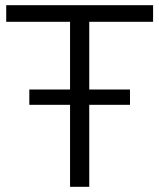

<svg xmlns="http://www.w3.org/2000/svg" viewBox="-20 -720 614 740"><path d="M250 -636H4V-700H570V-636H324V0H250ZM93 -375H481V-316H93Z"/></svg>

Font: Idrija
Style: Regular
Weight: 400
Designer: Julieta Ulanovsky
Foundry: Julieta Ulanovsky
Version: Version 7.200